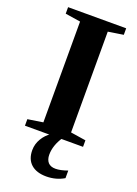

<svg xmlns="http://www.w3.org/2000/svg" viewBox="-162 -721 713 997"><g transform="rotate(20 194.5 -222.5)"><path d="M271 -49 355 -36V0H34V-36L118 -49V-606L34 -619V-655H355V-619L271 -606ZM227 210H228Q173 210 143 183Q113 156 113 106Q113 72 131 42Q148 13 178 -7H240Q204 46 204 98Q204 125 218 141Q232 156 259 156Q286 156 325 142V184Q281 210 227 210Z"/></g></svg>

Font: Libra Serif Modern
Style: Bold
Weight: 700
Designer: Stefan Peev, Context Ltd
Foundry: Ascender Corporation
Version: Version 1.000